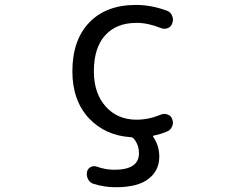

<svg xmlns="http://www.w3.org/2000/svg" viewBox="-20 -578 1040 794"><path d="M646.5 -104.5Q660.2 -109.4 674.3 -104Q688.5 -98.6 692.4 -84Q695.3 -77.1 695.3 -70.3Q695.3 -62.5 691.4 -54.7Q685.5 -40 670.9 -34.2Q640.6 -21.5 616.2 -17.6Q614.3 -17.6 613.3 -15.1Q612.3 -12.7 614.3 -10.7Q638.7 24.4 638.7 70.3Q638.7 127 594.2 161.6Q549.8 196.3 459 196.3Q412.1 196.3 368.2 182.6Q352.5 178.7 344.7 164.1Q338.9 153.3 338.9 141.6Q338.9 137.7 339.8 132.8Q342.8 119.1 355 112.8Q367.2 106.4 380.9 111.3Q416 124 453.1 124Q554.7 124 554.7 55.7Q554.7 20.5 532.2 -5.9Q527.3 -10.7 520.5 -10.7Q416 -17.6 348.6 -87.9Q279.3 -162.1 279.3 -283.2Q279.3 -412.1 349.1 -484.9Q418.9 -557.6 542 -557.6Q605.5 -557.6 668.9 -534.2Q684.6 -529.3 691.4 -513.7Q695.3 -504.9 695.3 -496.1Q695.3 -489.3 692.4 -482.4Q688.5 -467.8 674.3 -461.9Q660.2 -456.1 645.5 -461.9Q592.8 -483.4 544.9 -483.4Q460.9 -483.4 414.6 -431.6Q368.2 -379.9 368.2 -283.2Q368.2 -192.4 417 -137.7Q465.8 -83 544.9 -83Q594.7 -83 646.5 -104.5Z"/></svg>

Font: Rounded Mgen+ 1mn regular
Style: Regular
Weight: 400
Designer: [Source Han Sans]
Ryoko NISHIZUKA  (kana & ideographs); Paul D. Hunt (Latin, Greek & Cyrillic); Wenlong ZHANG  (bopomofo
Version: Version 1.059.20150602